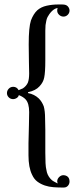

<svg xmlns="http://www.w3.org/2000/svg" viewBox="-20 -715 333 856"><path d="M278 70Q290 77 290 94Q290 105 283 113Q276 121 265 121H254Q237 121 217.5 119.5Q198 118 180 112Q162 106 147 95Q132 84 123 64Q107 32 107 -23V-76L109 -157L110 -215Q110 -255 94 -272Q84 -283 64 -291Q62 -283 54.5 -278Q47 -273 39 -273Q27 -273 19 -281Q11 -289 11 -300Q11 -311 19 -319.5Q27 -328 39 -328Q55 -328 63 -313Q68 -315 72.5 -317Q77 -319 82 -321Q97 -331 104 -346Q110 -361 110 -388L109 -437L108 -517Q108 -594 118 -624Q129 -653 146 -669Q163 -684 188 -689.5Q213 -695 238 -695H258Q275 -695 282.5 -686.5Q290 -678 290 -668Q290 -657 282 -649Q274 -641 263 -641Q252 -641 243.5 -649Q235 -657 235 -668Q235 -671 235.5 -673.5Q236 -676 237 -679Q231 -679 224 -675Q217 -671 211 -665Q205 -659 200 -652Q195 -645 192 -639Q188 -631 186.5 -622.5Q185 -614 183 -603Q182 -595 182 -578.5Q182 -562 182 -537V-446Q182 -392 177 -369Q173 -348 156 -330Q139 -311 105 -304V-300Q133 -295 153 -276Q167 -262 175 -241Q181 -220 181 -187L182 -137V-34Q182 -7 183 12.5Q184 32 187 43Q190 65 205 82Q212 90 220 94Q228 98 237 103Q235 97 235 94Q235 83 243.5 74.5Q252 66 263 66Q271 66 278 70Z"/></svg>

Font: Wachinanga
Style: Regular
Weight: 400
Designer: deFharo
Foundry: deFharo
Version: Wachinanga: Version 2.001 2013